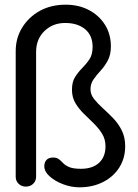

<svg xmlns="http://www.w3.org/2000/svg" viewBox="-20 -796 587 819"><path d="M90 0Q72 0 59.5 -12Q47 -24 47 -42V-578Q47 -634 75 -679Q103 -724 150.5 -750Q198 -776 260 -776Q316 -776 359.5 -753Q403 -730 428 -690Q453 -650 453 -598Q453 -563 440 -538.5Q427 -514 409.5 -495Q392 -476 379 -457.5Q366 -439 366 -415Q366 -393 381 -374Q396 -355 418 -335Q440 -315 462 -292.5Q484 -270 499 -240.5Q514 -211 514 -172Q514 -122 489.5 -82.5Q465 -43 420.5 -20Q376 3 319 3Q284 3 249.5 -10Q215 -23 192 -43.5Q169 -64 169 -87Q169 -104 178.5 -114Q188 -124 206 -124Q222 -124 231 -117Q240 -110 249.5 -100Q259 -90 276 -83Q293 -76 325 -76Q375 -76 402.5 -101.5Q430 -127 430 -172Q430 -202 415.5 -225.5Q401 -249 380 -269.5Q359 -290 337.5 -311Q316 -332 301.5 -356.5Q287 -381 287 -413Q287 -447 300.5 -468Q314 -489 331 -506Q348 -523 361.5 -543Q375 -563 375 -596Q375 -645 343 -671.5Q311 -698 258 -698Q205 -698 169.5 -663.5Q134 -629 134 -574V-42Q134 -24 121.5 -12Q109 0 90 0Z"/></svg>

Font: Comfortaa Medium
Style: Regular
Weight: 500
Designer: Johan Aakerlund
Foundry: Johan Aakerlund
Version: Version 3.104; ttfautohint (v1.8.1.43-b0c9)